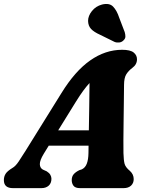

<svg xmlns="http://www.w3.org/2000/svg" viewBox="-43 -973 765 993"><path d="M183.5 -178Q162.5 -143.5 163 -124Q163.5 -104.5 178.5 -96L198.5 -87Q212 -78.5 217.5 -68.5Q223 -58.5 223 -48.5Q223 -25.5 208.8 -12.8Q194.5 0 171 0H24Q-23 0 -23 -41.5Q-23 -59.5 -14.2 -73.8Q-5.5 -88 21.5 -104.5Q37 -113 53.8 -138Q70.5 -163 88.5 -192L275 -492Q345 -605.5 423.5 -660.5Q502 -715.5 588.5 -715.5Q631 -715.5 648.2 -701.5Q665.5 -687.5 665.5 -666.5Q665.5 -639.5 641.5 -622Q622 -607.5 610.2 -588.8Q598.5 -570 598.5 -533Q598 -494.5 597.5 -444.2Q597 -394 596.2 -342.5Q595.5 -291 595.2 -248Q595 -205 595.5 -181Q596.5 -144.5 601.2 -126.2Q606 -108 629 -89Q648.5 -71.5 648.5 -46.5Q648.5 -26 634.8 -13Q621 0 596 0H371Q346.5 0 337.2 -12.2Q328 -24.5 328 -41.5Q328 -60 338 -71.8Q348 -83.5 367.5 -93L380 -97Q398 -105.5 406 -126.8Q414 -148 414.5 -181Q414.5 -189.5 414.8 -199.2Q415 -209 415 -219.5H209ZM349 -446 258 -299H416.5Q417.5 -356.5 418.5 -420.8Q419.5 -485 420 -543.5Q405 -527.5 387.5 -503.8Q370 -480 349 -446ZM573.5 -881.5 602 -807Q605.5 -795 605.5 -784Q605.5 -773 595 -763.5Q586 -754.5 572.8 -753.2Q559.5 -752 549 -756.5L475 -793Q442.5 -807.5 427.8 -823.5Q413 -839.5 412.5 -865Q412.5 -891 432.5 -916Q452.5 -941 484.5 -949.5Q522.5 -959 542 -938.8Q561.5 -918.5 573.5 -881.5Z"/></svg>

Font: Fraunces 9pt SuperSoft
Style: Bold Italic
Weight: 700
Italic angle: -16°
Version: Version 1.000;[b76b70a41]